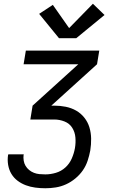

<svg xmlns="http://www.w3.org/2000/svg" viewBox="-20 -790 640 1025"><path d="M222 215Q195 215 168.5 211.5Q142 208 118 199Q94 190 74 175Q54 160 41 138.5Q28 117 23.5 90.5Q19 64 23 38Q24 37 24 36Q24 35 24 34H107Q107 35 107 35.5Q107 36 106 36Q104 52 106.5 67.5Q109 83 116.5 95.5Q124 108 135.5 117.5Q147 127 161 132.5Q175 138 190.5 139.5Q206 141 222 141Q250 141 278.5 132.5Q307 124 329 104Q351 84 363 56.5Q375 29 380 1Q385 -28 382.5 -56.5Q380 -85 365.5 -108Q351 -131 324.5 -141.5Q298 -152 270 -152H142L154 -226L398 -447H106L118 -520H510L498 -447L254 -226H270Q301 -226 331 -220Q361 -214 386.5 -199.5Q412 -185 430.5 -161.5Q449 -138 457.5 -109.5Q466 -81 466.5 -50Q467 -19 462 13Q457 40 448 67.5Q439 95 422.5 119Q406 143 382.5 162.5Q359 182 332.5 194Q306 206 278 210.5Q250 215 222 215ZM387 -586H295L189 -716L262 -764L349 -640L476 -770L538 -710Z"/></svg>

Font: Zed Sans Extended
Style: Italic
Weight: 400
Width: 7
Italic angle: -9°
Designer: Belleve Invis
Foundry: Belleve Invis
Version: Version 1.0.0; ttfautohint (v1.8.4)